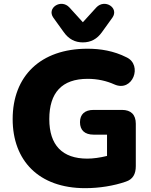

<svg xmlns="http://www.w3.org/2000/svg" viewBox="-20 -970 787 1001"><path d="M412 -749C453 -749 486 -766 512 -803L566 -878C602 -929 526 -978 482 -931L412 -854L342 -931C299 -978 222 -929 258 -878L312 -803C338 -766 371 -749 412 -749ZM424 11C497 11 573 -1 636 -23C673 -35 688 -63 688 -104V-325C688 -372 663 -397 616 -397H468C422 -397 397 -374 397 -333C397 -291 422 -268 468 -268H538V-157C501 -148 466 -143 435 -143C305 -143 237 -213 237 -349C237 -486 302 -559 437 -559C489 -559 536 -548 576 -530C672 -487 725 -631 640 -671C573 -705 503 -716 436 -716C191 -716 46 -573 46 -349C46 -134 181 11 424 11Z"/></svg>

Font: Nunito Black
Style: Regular
Weight: 900
Designer: Vernon Adams
Foundry: Vernon Adams
Version: Version 3.602